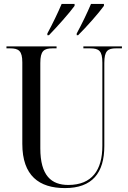

<svg xmlns="http://www.w3.org/2000/svg" viewBox="-20 -951 656 981"><path d="M222 -780V-771H230C271 -813 336 -886 361 -921V-931H295C276 -886 249 -830 222 -780ZM372 -780V-771H379C422 -813 486 -886 511 -921V-931H445C426 -886 399 -830 372 -780ZM312 10C451 10 513 -67 513 -205V-629C513 -691 530 -704 573 -704H603V-714H406V-704H440C486 -704 503 -691 503 -631V-206C503 -82 450 -6 329 -6C243 -6 186 -53 186 -193V-629C186 -691 204 -704 249 -704H269V-714H13V-704H31C76 -704 94 -691 94 -632V-216C94 -53 180 10 312 10Z"/></svg>

Font: Noto Serif Display Condensed
Style: Regular
Weight: 400
Width: 3
Designer: Monotype Design Team
Foundry: Monotype Imaging Inc.
Version: Version 2.009